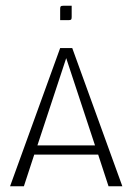

<svg xmlns="http://www.w3.org/2000/svg" viewBox="-20 -647 460 667"><path d="M189 -577V-616Q189 -623 191 -625Q193 -627 200 -627H229V-588Q229 -581 227 -579Q225 -577 218 -577ZM15 0 189 -480H231L405 0H357L321 -110H99L63 0ZM110 -142H310L210 -445Z"/></svg>

Font: Glametrix
Style: Light
Weight: 300
Designer: gluk
Foundry: gluk
Version: Version 0.40